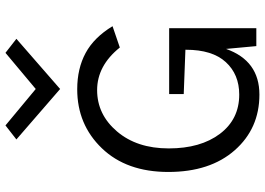

<svg xmlns="http://www.w3.org/2000/svg" viewBox="-150 -784 946 685"><g transform="rotate(-90 322.5 -442.0)"><path d="M167 -856 217 -895 347 -787 476 -895 526 -856 347 -700ZM346 -639Q420 -639 475.5 -609Q531 -579 571 -513L495 -487Q430 -568 343 -568Q256 -568 195.5 -497Q135 -426 135 -312.5Q135 -199 187 -130Q239 -61 327 -61Q399 -61 443 -109Q487 -157 487 -251V-253L329 -259V-311H564V0H500L490 -108Q448 11 327 11Q206 11 128.5 -77Q51 -165 51 -314Q51 -463 135.5 -551Q220 -639 346 -639Z"/></g></svg>

Font: Karmilla
Style: Regular
Weight: 400
Designer: Jonathan Pinhorn
Version: Version 1.000